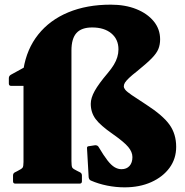

<svg xmlns="http://www.w3.org/2000/svg" viewBox="-20 -789 794 825"><path d="M668 -620Q668 -597 660.5 -578.5Q653 -560 632 -538.5Q611 -517 569 -483Q547 -466 534.5 -454Q522 -442 517 -434Q512 -426 512 -418Q512 -411 518.5 -403Q525 -395 546 -380.5Q567 -366 609 -339Q680 -293 708.5 -253Q737 -213 737 -158Q737 -107 708.5 -68Q680 -29 630 -6.5Q580 16 515 16Q478 16 440.5 8.5Q403 1 371 -13Q363 -16 361 -27L354 -150Q352 -161 363 -161L389 -165Q400 -165 404 -157Q426 -120 442 -99.5Q458 -79 472.5 -70.5Q487 -62 502 -62Q524 -62 536.5 -76Q549 -90 549 -114Q549 -136 531 -157.5Q513 -179 466 -212Q411 -250 390.5 -278Q370 -306 370 -343Q370 -368 387 -398.5Q404 -429 443 -475Q459 -494 469 -510.5Q479 -527 484 -543.5Q489 -560 489 -577Q489 -620 458.5 -645.5Q428 -671 376 -671Q330 -671 308.5 -647Q287 -623 287 -572V-97Q287 -75 290.5 -69Q294 -63 311 -55L323 -49Q332 -45 332 -35V-10Q332 0 322 0H46Q36 0 36 -10V-35Q36 -45 45 -49L53 -53Q73 -63 77 -68.5Q81 -74 81 -93V-493Q95 -579 144.5 -641Q194 -703 273.5 -736Q353 -769 456 -769Q518 -769 565.5 -750Q613 -731 640.5 -697.5Q668 -664 668 -620ZM28 -420Q18 -420 18 -430V-453Q18 -463 27 -468L118 -518V-500H235V-420Z"/></svg>

Font: Hahmlet Black
Style: Regular
Weight: 900
Version: Version 1.002